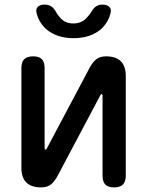

<svg xmlns="http://www.w3.org/2000/svg" viewBox="-20 -805 640 835"><path d="M73 -75V-509Q73 -535 85.5 -547.5Q98 -560 124 -560Q150 -560 162 -547.5Q174 -535 174 -509V-160Q176 -154 178 -154Q180 -154 181 -156L184 -160L367 -505Q380 -531 396.5 -545.5Q413 -560 441 -560Q484 -560 505.5 -538.5Q527 -517 527 -475V-41Q527 -15 514.5 -2.5Q502 10 476 10Q450 10 438 -2.5Q426 -15 426 -41V-390Q424 -396 422 -396Q420 -396 419 -395L416 -390L233 -45Q220 -19 203.5 -4.5Q187 10 159 10Q116 10 94.5 -11.5Q73 -33 73 -75ZM140 -745Q134 -764 143.5 -774.5Q153 -785 174 -785Q185 -785 193 -782Q201 -779 206 -775Q217 -766 223 -754Q229 -742 239 -731Q261 -703 299 -703Q337 -703 360 -731Q370 -741 376.5 -752.5Q383 -764 392 -773Q398 -778 405.5 -781.5Q413 -785 425 -785Q446 -785 456 -774.5Q466 -764 460 -745Q450 -707 420 -679Q374 -639 300 -639Q226 -639 180 -679Q150 -707 140 -745Z"/></svg>

Font: Maple Mono Medium
Style: Regular
Weight: 500
Monospace: yes
Designer: subframe7536
Version: Version 7.000